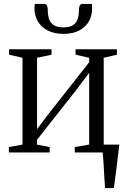

<svg xmlns="http://www.w3.org/2000/svg" viewBox="-20 -772 638 972"><path d="M512 180Q510 156.5 508.5 131.5Q507 106.5 505.8 82.2Q504.5 58 503 36.5Q501.5 15 499.5 -1L462 -40H584Q581.5 -19 578.8 3Q576 25 573.5 47.5Q571 70 568 92.5Q565 115 562 137Q559 159 556.5 180ZM25 0V-27.5L94 -40V-479.5L26 -495V-522.5H241V-495L167.5 -479.5V-118.5L229.5 -200L431.5 -457V-479.5L362.5 -495V-522.5H572V-495L505 -479.5V-40L573.5 -27.5V0H358.5V-27.5L431.5 -40V-403.5L366 -316.5L167.5 -64.5V-40L231.5 -27.5V0ZM204.5 -752Q214.5 -752 218.2 -742.8Q222 -733.5 222 -720Q222 -693.5 229 -674Q236 -654.5 253.5 -644Q271 -633.5 301.5 -633.5Q331.5 -633.5 348.5 -644Q365.5 -654.5 372.5 -674Q379.5 -693.5 379.5 -720Q379.5 -733.5 383.2 -742.8Q387 -752 397 -752H445Q445.5 -746.5 446 -740.8Q446.5 -735 446.5 -729.5Q446.5 -692.5 429.8 -663.5Q413 -634.5 380.5 -617.5Q348 -600.5 301 -600.5Q254.5 -600.5 221.8 -617.5Q189 -634.5 171.8 -663.5Q154.5 -692.5 154.5 -729.5Q154.5 -735 155 -740.8Q155.5 -746.5 156.5 -752Z"/></svg>

Font: Merriweather 96pt Light
Style: Regular
Weight: 300
Version: Version 2.100